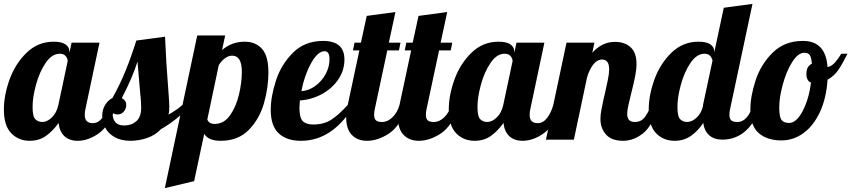

<svg xmlns="http://www.w3.org/2000/svg" viewBox="-33 -720 4390 990"><path d="M25 -33C50.3 -7 82 6 120 6C152.7 6 180.8 -2.5 204.5 -19.5C228.2 -36.5 249.7 -58.7 269 -86C272.3 -56 282.5 -33.2 299.5 -17.5C316.5 -1.8 339 6 367 6C403.7 6 440.2 -6.8 476.5 -32.5C512.8 -58.2 543.3 -107 568 -179H526C518 -151 507.2 -128.3 493.5 -111C479.8 -93.7 463.7 -85 445 -85C417.7 -85 404 -99.3 404 -128C404 -139.3 405.3 -150 408 -160L480 -500H336L325 -447V-454C325 -469.3 318.3 -481.7 305 -491C291.7 -500.3 271.3 -505 244 -505C190 -505 143.5 -486.2 104.5 -448.5C65.5 -410.8 36.2 -364.8 16.5 -310.5C-3.2 -256.2 -13 -204.3 -13 -155C-13 -99.7 -0.3 -59 25 -33ZM234.5 -114.5C218.2 -98.8 201.7 -91 185 -91C171 -91 159.2 -95.7 149.5 -105C139.8 -114.3 135 -135.7 135 -169C135 -202.3 141 -240.8 153 -284.5C165 -328.2 181.7 -365.5 203 -396.5C224.3 -427.5 248.3 -443 275 -443C289 -443 299.3 -438.8 306 -430.5C312.7 -422.2 316 -413.7 316 -405L268 -179C262 -151.7 250.8 -130.2 234.5 -114.5Z M559 -12.5C581 -0.2 608 6 640 6C668.7 6 697.2 1.2 725.5 -8.5C753.8 -18.2 777.7 -33.3 797 -54C856.3 -88 907.3 -129.7 950 -179H908C891.3 -163.7 867.3 -147 836 -129C838.7 -139 840 -151.7 840 -167C840 -185 838.3 -214 835 -254C827 -353.3 821.3 -445.7 818 -531L670 -511C652.7 -455.7 634.3 -404.2 615 -356.5C595.7 -308.8 573 -261.7 547 -215C532.3 -207.7 519.8 -195.8 509.5 -179.5C499.2 -163.2 494 -144 494 -122C494 -100.7 499.3 -80.2 510 -60.5C520.7 -40.8 537 -24.8 559 -12.5ZM670 -95C653.3 -80.3 632.7 -73 608 -73C586.7 -73 571.2 -78.7 561.5 -90C551.8 -101.3 547 -119 547 -143C551 -134.3 560 -130 574 -130C586.7 -130 597.2 -135 605.5 -145C613.8 -155 618 -166.3 618 -179C618 -194.3 610.3 -206 595 -214C633 -287.3 660 -350.3 676 -403C678 -377 682.3 -326 689 -250C693 -214 695 -186 695 -166C695 -133.3 686.7 -109.7 670 -95Z M984 -537 817 250 968 214 1020 -30C1034 -6 1062.3 6 1105 6C1165 6 1213.3 -12.8 1250 -50.5C1286.7 -88.2 1312.7 -133.8 1328 -187.5C1343.3 -241.2 1351 -294.3 1351 -347C1351 -403 1340 -443.3 1318 -468C1296 -492.7 1266.3 -505 1229 -505C1184.3 -505 1145.3 -490.7 1112 -462L1128 -537ZM1153.5 -126C1132.5 -96 1106 -81 1074 -81C1054 -81 1041.3 -88.7 1036 -104L1095 -384C1104.3 -399.3 1115.2 -411.3 1127.5 -420C1139.8 -428.7 1152 -433 1164 -433C1197.3 -433 1214 -405.3 1214 -350C1214 -314 1209.2 -275.2 1199.5 -233.5C1189.8 -191.8 1174.5 -156 1153.5 -126Z M1404 -32.5C1431.3 -6.8 1469.7 6 1519 6C1628.3 6 1720 -55.7 1794 -179H1760C1729.3 -145 1701.2 -119.7 1675.5 -103C1649.8 -86.3 1619 -78 1583 -78C1557.7 -78 1539.3 -83.8 1528 -95.5C1516.7 -107.2 1511 -129.3 1511 -162C1511 -168.7 1511.7 -182 1513 -202C1553 -204.7 1590.7 -215.5 1626 -234.5C1661.3 -253.5 1689.7 -278.7 1711 -310C1732.3 -341.3 1743 -375.7 1743 -413C1743 -477 1706.3 -509 1633 -509C1570.3 -509 1518.7 -488.8 1478 -448.5C1437.3 -408.2 1408 -360.3 1390 -305C1372 -249.7 1363 -199 1363 -153C1363 -98.3 1376.7 -58.2 1404 -32.5ZM1591.5 -276C1569.2 -260 1545.7 -251.3 1521 -250C1531 -303.3 1547.5 -351 1570.5 -393C1593.5 -435 1617 -456 1641 -456C1657.7 -456 1666 -442.3 1666 -415C1666 -387.7 1659.2 -361.7 1645.5 -337C1631.8 -312.3 1613.8 -292 1591.5 -276Z M1781.5 -24C1801.2 -4 1827 6 1859 6C1897 6 1935.3 -6.8 1974 -32.5C2012.7 -58.2 2044.3 -107 2069 -179H2027C2019.7 -153 2007.7 -131.8 1991 -115.5C1974.3 -99.2 1956.3 -91 1937 -91C1922.3 -91 1911.8 -93.8 1905.5 -99.5C1899.2 -105.2 1896 -114.7 1896 -128C1896 -139.3 1897.3 -150 1900 -160L1964 -460H2024L2032 -500H1972L2006 -658L1858 -638L1828 -500H1795L1787 -460H1820L1760 -179C1754.7 -152.3 1752 -130.7 1752 -114C1752 -74 1761.8 -44 1781.5 -24Z M2048.5 -24C2068.2 -4 2094 6 2126 6C2164 6 2202.3 -6.8 2241 -32.5C2279.7 -58.2 2311.3 -107 2336 -179H2294C2286.7 -153 2274.7 -131.8 2258 -115.5C2241.3 -99.2 2223.3 -91 2204 -91C2189.3 -91 2178.8 -93.8 2172.5 -99.5C2166.2 -105.2 2163 -114.7 2163 -128C2163 -139.3 2164.3 -150 2167 -160L2231 -460H2291L2299 -500H2239L2273 -658L2125 -638L2095 -500H2062L2054 -460H2087L2027 -179C2021.7 -152.3 2019 -130.7 2019 -114C2019 -74 2028.8 -44 2048.5 -24Z M2319 -33C2344.3 -7 2376 6 2414 6C2446.7 6 2474.8 -2.5 2498.5 -19.5C2522.2 -36.5 2543.7 -58.7 2563 -86C2566.3 -56 2576.5 -33.2 2593.5 -17.5C2610.5 -1.8 2633 6 2661 6C2697.7 6 2734.2 -6.8 2770.5 -32.5C2806.8 -58.2 2837.3 -107 2862 -179H2820C2812 -151 2801.2 -128.3 2787.5 -111C2773.8 -93.7 2757.7 -85 2739 -85C2711.7 -85 2698 -99.3 2698 -128C2698 -139.3 2699.3 -150 2702 -160L2774 -500H2630L2619 -447V-454C2619 -469.3 2612.3 -481.7 2599 -491C2585.7 -500.3 2565.3 -505 2538 -505C2484 -505 2437.5 -486.2 2398.5 -448.5C2359.5 -410.8 2330.2 -364.8 2310.5 -310.5C2290.8 -256.2 2281 -204.3 2281 -155C2281 -99.7 2293.7 -59 2319 -33ZM2528.5 -114.5C2512.2 -98.8 2495.7 -91 2479 -91C2465 -91 2453.2 -95.7 2443.5 -105C2433.8 -114.3 2429 -135.7 2429 -169C2429 -202.3 2435 -240.8 2447 -284.5C2459 -328.2 2475.7 -365.5 2497 -396.5C2518.3 -427.5 2542.3 -443 2569 -443C2583 -443 2593.3 -438.8 2600 -430.5C2606.7 -422.2 2610 -413.7 2610 -405L2562 -179C2556 -151.7 2544.8 -130.2 2528.5 -114.5Z M3091.5 -26.5C3110.5 -4.8 3140.3 6 3181 6C3215.7 6 3249.2 -6.5 3281.5 -31.5C3313.8 -56.5 3342.3 -105.7 3367 -179H3325C3313 -149 3301 -126.8 3289 -112.5C3277 -98.2 3261 -91 3241 -91C3226.3 -91 3216 -94.7 3210 -102C3204 -109.3 3201 -119.7 3201 -133C3201 -144.3 3203.2 -159.8 3207.5 -179.5C3211.8 -199.2 3216.7 -219.3 3222 -240C3230.7 -274 3237.3 -302.8 3242 -326.5C3246.7 -350.2 3249 -371.7 3249 -391C3249 -429 3239 -457.3 3219 -476C3199 -494.7 3172 -504 3138 -504C3093.3 -504 3054.3 -485.3 3021 -448L3032 -500H2888L2782 0H2926L2994 -321C3002 -348.3 3012.7 -370.5 3026 -387.5C3039.3 -404.5 3054.7 -413 3072 -413C3096 -413 3108 -396 3108 -362C3108 -348 3105.7 -329.7 3101 -307C3096.3 -284.3 3091.3 -261.3 3086 -238C3084.7 -233.3 3082.2 -222.7 3078.5 -206C3074.8 -189.3 3071.3 -172.2 3068 -154.5C3064.7 -136.8 3063 -121 3063 -107C3063 -75 3072.5 -48.2 3091.5 -26.5Z M3350 -33C3375.3 -7 3407 6 3445 6C3477.7 6 3506.2 -2.7 3530.5 -20C3554.8 -37.3 3575.7 -59.3 3593 -86C3597 -58 3607.5 -36.7 3624.5 -22C3641.5 -7.3 3663.7 0 3691 0C3784.3 0 3851.3 -59.7 3892 -179H3850C3842 -152.3 3831.2 -131 3817.5 -115C3803.8 -99 3787.7 -91 3769 -91C3754.3 -91 3743.8 -93.8 3737.5 -99.5C3731.2 -105.2 3728 -114.7 3728 -128C3728 -139.3 3729.3 -150 3732 -160L3847 -700L3699 -680L3650 -450V-454C3650 -469.3 3643.3 -481.7 3630 -491C3616.7 -500.3 3596.3 -505 3569 -505C3515 -505 3468.5 -486.2 3429.5 -448.5C3390.5 -410.8 3361.2 -364.8 3341.5 -310.5C3321.8 -256.2 3312 -204.3 3312 -155C3312 -99.7 3324.7 -59 3350 -33ZM3558.5 -113C3542.2 -98.3 3526 -91 3510 -91C3496 -91 3484.2 -95.7 3474.5 -105C3464.8 -114.3 3460 -135.7 3460 -169C3460 -202.3 3466 -240.8 3478 -284.5C3490 -328.2 3506.7 -365.5 3528 -396.5C3549.3 -427.5 3573.3 -443 3600 -443C3621.3 -443 3635 -431.3 3641 -408L3592 -179V-174C3586 -148 3574.8 -127.7 3558.5 -113Z M3879 -34C3907.7 -8.7 3946.7 4 3996 4C4038 4 4076.3 -8.8 4111 -34.5C4145.7 -60.2 4173.8 -96.7 4195.5 -144C4217.2 -191.3 4230 -246.3 4234 -309C4256.7 -321.7 4275 -338.2 4289 -358.5C4303 -378.8 4319 -407 4337 -443H4305C4295 -426.3 4284.3 -411.5 4273 -398.5C4261.7 -385.5 4248.7 -377.3 4234 -374C4228 -464 4185.7 -509 4107 -509C4043.7 -509 3991.7 -488.8 3951 -448.5C3910.3 -408.2 3881 -360.5 3863 -305.5C3845 -250.5 3836 -200 3836 -154C3836 -99.3 3850.3 -59.3 3879 -34ZM4105 -146C4083.7 -106 4060.7 -86 4036 -86C4016.7 -86 4003.3 -91.5 3996 -102.5C3988.7 -113.5 3985 -135 3985 -167C3985 -201 3991.2 -240.5 4003.5 -285.5C4015.8 -330.5 4032 -368.8 4052 -400.5C4072 -432.2 4093 -448 4115 -448C4127.7 -448 4136.8 -443.8 4142.5 -435.5C4148.2 -427.2 4151.7 -412.3 4153 -391C4134.3 -382.3 4125 -365 4125 -339C4125 -315 4133 -300 4149 -294C4141 -235.3 4126.3 -186 4105 -146Z"/></svg>

Font: DonutKreme
Style: Regular
Weight: 400
Designer: Impallari Type
Foundry: Impallari Type
Version: Version 2.100